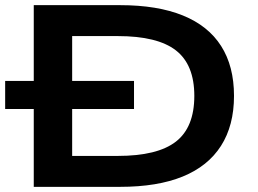

<svg xmlns="http://www.w3.org/2000/svg" viewBox="-25 -725 1003 745"><path d="M106 0V-705H441Q586 -705 684.5 -665Q783 -625 833 -546.5Q883 -468 883 -353Q883 -238 832.5 -159Q782 -80 684 -40Q586 0 441 0ZM255 -120H432Q586 -120 657.5 -175.5Q729 -231 729 -353Q729 -474 657.5 -529.5Q586 -585 432 -585H255ZM-5 -302V-411H495V-302Z"/></svg>

Font: Nunito Sans 10pt Expanded
Style: Bold
Weight: 700
Width: 7
Designer: Vernon Adams
Foundry: Vernon Adams
Version: Version 3.101;gftools[0.9.27]